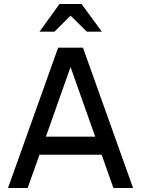

<svg xmlns="http://www.w3.org/2000/svg" viewBox="-20 -938 704 958"><path d="M394 -700 644 0H546L487 -166H177L118 0H20L270 -700ZM331 -601 209 -256H455L333 -601ZM277 -918H387L488 -780H413L332 -860L252 -780H177Z"/></svg>

Font: Quantico
Style: Regular
Weight: 400
Designer: Matt Desmond
Foundry: MADtype
Version: Version 2.002